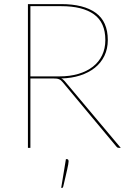

<svg xmlns="http://www.w3.org/2000/svg" viewBox="-20 -720 630 935"><path d="M128 -348H269Q320.5 -348 361.8 -360.2Q403 -372.5 432.2 -395.2Q461.5 -418 477.2 -450.8Q493 -483.5 493 -525Q493 -610.5 437.5 -650.2Q382 -690 278 -690H128ZM568 0H560Q556 0 553.5 -0.8Q551 -1.5 547 -6L285 -320Q281 -325 276.8 -328.5Q272.5 -332 267.2 -334.2Q262 -336.5 254.8 -337.2Q247.5 -338 237 -338H128V0H116V-700H278Q387.5 -700 446.2 -657.5Q505 -615 505 -525Q505 -482.5 488.5 -448.2Q472 -414 442 -390Q412 -366 370.2 -352.5Q328.5 -339 278 -338Q283 -336 287 -332.8Q291 -329.5 295 -325ZM306 55Q314 55 314 66Q314 71.5 312.2 81Q310.5 90.5 307.2 105.2Q304 120 299.2 140.2Q294.5 160.5 288 188Q287 191 286 193Q285 195 281 195H278L301 55Z"/></svg>

Font: Lato 2
Style: Regular
Weight: 100
Designer: Lukasz Dziedzic with Adam Twardoch and Botio Nikoltchev
Foundry: tyPoland Lukasz Dziedzic
Version: Version 2.015; 2015-08-06; http://www.latofonts.com/